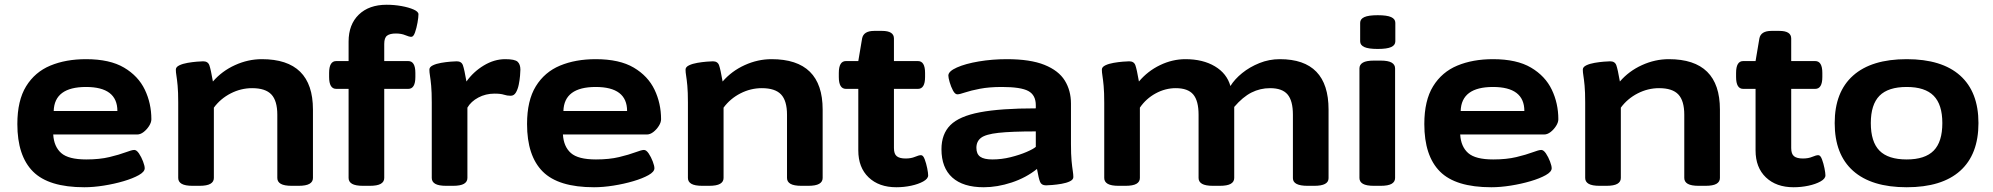

<svg xmlns="http://www.w3.org/2000/svg" viewBox="-20 -780 8389 808"><path d="M335 8Q185 8 119 -58Q53 -124 53 -258Q53 -357 90 -417Q127 -477 192 -504Q257 -531 342 -531Q442 -531 502 -495.5Q562 -460 589.5 -402.5Q617 -345 617 -278Q617 -265 607.5 -250Q598 -235 584.5 -224.5Q571 -214 557 -214H204Q207 -163 237.5 -136Q268 -109 343 -109Q399 -109 440.5 -119Q482 -129 508.5 -139Q535 -149 545 -149Q555 -149 565 -134Q575 -119 582 -100.5Q589 -82 589 -72Q589 -57 564 -43Q539 -29 500 -17.5Q461 -6 417 1Q373 8 335 8ZM206 -313H474Q474 -414 342 -414Q209 -414 206 -313Z M791 2Q759 2 744.5 -6.5Q730 -15 730 -31V-349Q730 -393 727.5 -419.5Q725 -446 722.5 -461Q720 -476 720 -487Q720 -498 734.5 -505Q749 -512 769.5 -515.5Q790 -519 808.5 -520.5Q827 -522 835 -522Q855 -522 861 -505.5Q867 -489 876 -437Q914 -481 969 -506Q1024 -531 1082 -531Q1297 -531 1297 -319V-31Q1297 -15 1282.5 -6.5Q1268 2 1236 2H1208Q1176 2 1161.5 -6.5Q1147 -15 1147 -31V-297Q1147 -356 1122 -382.5Q1097 -409 1041 -409Q994 -409 951 -387Q908 -365 880 -327V-31Q880 -15 865.5 -6.5Q851 2 819 2Z M1508 2Q1476 2 1461.5 -6.5Q1447 -15 1447 -31V-406H1395Q1365 -406 1365 -456V-473Q1365 -523 1395 -523H1447V-605Q1447 -677 1490 -718.5Q1533 -760 1607 -760Q1639 -760 1669.5 -754.5Q1700 -749 1720.5 -740Q1741 -731 1741 -720Q1741 -707 1737 -684.5Q1733 -662 1726.5 -643.5Q1720 -625 1711 -625Q1702 -625 1685.5 -632Q1669 -639 1646 -639Q1621 -639 1609 -630Q1597 -621 1597 -595V-523H1698Q1728 -523 1728 -473V-456Q1728 -406 1698 -406H1597V-31Q1597 -15 1582.5 -6.5Q1568 2 1536 2Z M1858 2Q1826 2 1811.5 -6.5Q1797 -15 1797 -31V-349Q1797 -393 1794.5 -419.5Q1792 -446 1789.5 -461Q1787 -476 1787 -487Q1787 -498 1801.5 -505Q1816 -512 1836.5 -515.5Q1857 -519 1875.5 -520.5Q1894 -522 1902 -522Q1922 -522 1928 -505.5Q1934 -489 1943 -437Q1972 -478 2016 -504.5Q2060 -531 2106 -531Q2147 -531 2158.5 -520Q2170 -509 2170 -487Q2170 -479 2168.5 -461Q2167 -443 2163 -423.5Q2159 -404 2151 -390.5Q2143 -377 2129 -377Q2114 -377 2100.5 -381.5Q2087 -386 2061 -386Q2024 -386 1993 -369.5Q1962 -353 1947 -327V-31Q1947 -15 1932.5 -6.5Q1918 2 1886 2Z M2480 8Q2330 8 2264 -58Q2198 -124 2198 -258Q2198 -357 2235 -417Q2272 -477 2337 -504Q2402 -531 2487 -531Q2587 -531 2647 -495.5Q2707 -460 2734.5 -402.5Q2762 -345 2762 -278Q2762 -265 2752.5 -250Q2743 -235 2729.5 -224.5Q2716 -214 2702 -214H2349Q2352 -163 2382.5 -136Q2413 -109 2488 -109Q2544 -109 2585.5 -119Q2627 -129 2653.5 -139Q2680 -149 2690 -149Q2700 -149 2710 -134Q2720 -119 2727 -100.5Q2734 -82 2734 -72Q2734 -57 2709 -43Q2684 -29 2645 -17.5Q2606 -6 2562 1Q2518 8 2480 8ZM2351 -313H2619Q2619 -414 2487 -414Q2354 -414 2351 -313Z M2936 2Q2904 2 2889.5 -6.5Q2875 -15 2875 -31V-349Q2875 -393 2872.5 -419.5Q2870 -446 2867.5 -461Q2865 -476 2865 -487Q2865 -498 2879.5 -505Q2894 -512 2914.5 -515.5Q2935 -519 2953.5 -520.5Q2972 -522 2980 -522Q3000 -522 3006 -505.5Q3012 -489 3021 -437Q3059 -481 3114 -506Q3169 -531 3227 -531Q3442 -531 3442 -319V-31Q3442 -15 3427.5 -6.5Q3413 2 3381 2H3353Q3321 2 3306.5 -6.5Q3292 -15 3292 -31V-297Q3292 -356 3267 -382.5Q3242 -409 3186 -409Q3139 -409 3096 -387Q3053 -365 3025 -327V-31Q3025 -15 3010.5 -6.5Q2996 2 2964 2Z M3752 8Q3679 8 3635.5 -33.5Q3592 -75 3592 -147V-406H3540Q3510 -406 3510 -456V-473Q3510 -523 3540 -523H3592L3608 -618Q3614 -650 3659 -650H3692Q3742 -650 3742 -618V-523H3843Q3873 -523 3873 -473V-456Q3873 -406 3843 -406H3742V-157Q3742 -132 3754 -122.5Q3766 -113 3791 -113Q3814 -113 3830.5 -120Q3847 -127 3856 -127Q3865 -127 3871.5 -109.5Q3878 -92 3882 -72Q3886 -52 3886 -42Q3886 -28 3865.5 -16.5Q3845 -5 3814.5 1.5Q3784 8 3752 8Z M4120 8Q4033 8 3987.5 -33Q3942 -74 3942 -152Q3942 -216 3979.5 -253.5Q4017 -291 4104 -307.5Q4191 -324 4339 -324V-337Q4339 -380 4307.5 -397Q4276 -414 4196 -414Q4143 -414 4104 -406.5Q4065 -399 4041.5 -391Q4018 -383 4009 -383Q3999 -383 3990.5 -399Q3982 -415 3976.5 -434Q3971 -453 3971 -462Q3971 -480 4007 -496Q4043 -512 4099.5 -521.5Q4156 -531 4217 -531Q4316 -531 4375.5 -507Q4435 -483 4461 -441Q4487 -399 4487 -344V-174Q4487 -130 4489.5 -103.5Q4492 -77 4494.5 -61.5Q4497 -46 4497 -35Q4497 -24 4482.5 -17Q4468 -10 4447.5 -6.5Q4427 -3 4408.5 -1.5Q4390 0 4382 0Q4363 0 4357 -14.5Q4351 -29 4344 -69Q4298 -32 4237.5 -12Q4177 8 4120 8ZM4156 -109Q4195 -109 4233 -118.5Q4271 -128 4300 -140.5Q4329 -153 4339 -162V-227Q4236 -227 4182 -221Q4128 -215 4108.5 -200Q4089 -185 4089 -158Q4089 -132 4105 -120.5Q4121 -109 4156 -109Z M4688 2Q4656 2 4641.5 -6.5Q4627 -15 4627 -31V-347Q4627 -392 4624.5 -418.5Q4622 -445 4619.5 -460.5Q4617 -476 4617 -487Q4617 -498 4631.5 -505Q4646 -512 4666.5 -515.5Q4687 -519 4705.5 -520.5Q4724 -522 4732 -522Q4752 -522 4758 -505.5Q4764 -489 4773 -437Q4810 -481 4862 -506Q4914 -531 4969 -531Q5042 -531 5092.5 -501Q5143 -471 5158 -418Q5176 -447 5207.5 -472.5Q5239 -498 5280 -514.5Q5321 -531 5366 -531Q5571 -531 5571 -319V-30Q5571 2 5511 2H5483Q5421 2 5421 -30V-297Q5421 -356 5398.5 -382.5Q5376 -409 5325 -409Q5283 -409 5246.5 -390.5Q5210 -372 5174 -330V-31Q5174 -15 5159.5 -6.5Q5145 2 5113 2H5085Q5053 2 5038.5 -6.5Q5024 -15 5024 -31V-297Q5024 -356 5001.5 -382.5Q4979 -409 4928 -409Q4884 -409 4843.5 -387Q4803 -365 4777 -327V-31Q4777 -15 4762.5 -6.5Q4748 2 4716 2Z M5762 2Q5730 2 5715.5 -6.5Q5701 -15 5701 -31V-492Q5701 -508 5715.5 -516.5Q5730 -525 5762 -525H5790Q5822 -525 5836.5 -516.5Q5851 -508 5851 -492V-31Q5851 -15 5836.5 -6.5Q5822 2 5790 2ZM5778 -574Q5739 -574 5721.5 -582Q5704 -590 5704 -606V-684Q5704 -700 5721.5 -708Q5739 -716 5778 -716Q5817 -716 5834.5 -708Q5852 -700 5852 -684V-606Q5852 -590 5834.5 -582Q5817 -574 5778 -574Z M6256 8Q6106 8 6040 -58Q5974 -124 5974 -258Q5974 -357 6011 -417Q6048 -477 6113 -504Q6178 -531 6263 -531Q6363 -531 6423 -495.5Q6483 -460 6510.5 -402.5Q6538 -345 6538 -278Q6538 -265 6528.5 -250Q6519 -235 6505.5 -224.5Q6492 -214 6478 -214H6125Q6128 -163 6158.5 -136Q6189 -109 6264 -109Q6320 -109 6361.5 -119Q6403 -129 6429.5 -139Q6456 -149 6466 -149Q6476 -149 6486 -134Q6496 -119 6503 -100.5Q6510 -82 6510 -72Q6510 -57 6485 -43Q6460 -29 6421 -17.5Q6382 -6 6338 1Q6294 8 6256 8ZM6127 -313H6395Q6395 -414 6263 -414Q6130 -414 6127 -313Z M6712 2Q6680 2 6665.5 -6.5Q6651 -15 6651 -31V-349Q6651 -393 6648.5 -419.5Q6646 -446 6643.5 -461Q6641 -476 6641 -487Q6641 -498 6655.5 -505Q6670 -512 6690.5 -515.5Q6711 -519 6729.5 -520.5Q6748 -522 6756 -522Q6776 -522 6782 -505.5Q6788 -489 6797 -437Q6835 -481 6890 -506Q6945 -531 7003 -531Q7218 -531 7218 -319V-31Q7218 -15 7203.5 -6.5Q7189 2 7157 2H7129Q7097 2 7082.5 -6.5Q7068 -15 7068 -31V-297Q7068 -356 7043 -382.5Q7018 -409 6962 -409Q6915 -409 6872 -387Q6829 -365 6801 -327V-31Q6801 -15 6786.5 -6.5Q6772 2 6740 2Z M7528 8Q7455 8 7411.5 -33.5Q7368 -75 7368 -147V-406H7316Q7286 -406 7286 -456V-473Q7286 -523 7316 -523H7368L7384 -618Q7390 -650 7435 -650H7468Q7518 -650 7518 -618V-523H7619Q7649 -523 7649 -473V-456Q7649 -406 7619 -406H7518V-157Q7518 -132 7530 -122.5Q7542 -113 7567 -113Q7590 -113 7606.5 -120Q7623 -127 7632 -127Q7641 -127 7647.5 -109.5Q7654 -92 7658 -72Q7662 -52 7662 -42Q7662 -28 7641.5 -16.5Q7621 -5 7590.5 1.5Q7560 8 7528 8Z M8004 8Q7856 8 7778.5 -61Q7701 -130 7701 -262Q7701 -393 7778.5 -462Q7856 -531 8004 -531Q8152 -531 8229 -462Q8306 -393 8306 -262Q8306 -130 8229 -61Q8152 8 8004 8ZM8004 -109Q8081 -109 8117.5 -146Q8154 -183 8154 -262Q8154 -340 8117.5 -377Q8081 -414 8004 -414Q7926 -414 7889.5 -377Q7853 -340 7853 -262Q7853 -183 7889.5 -146Q7926 -109 8004 -109Z"/></svg>

Font: Asap Expanded
Style: Bold
Weight: 700
Width: 7
Designer: Pablo Cosgaya
Foundry: Omnibus-Type
Version: Version 3.001; ttfautohint (v1.8.4.7-5d5b)